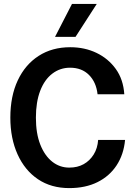

<svg xmlns="http://www.w3.org/2000/svg" viewBox="-20 -952 690 984"><path d="M335 12Q242 12 174.5 -33.5Q107 -79 70 -161Q33 -243 33 -349Q33 -459 71 -540Q109 -621 178 -665.5Q247 -710 340 -710Q414 -710 474.5 -681Q535 -652 573.5 -598.5Q612 -545 617 -469H480Q473 -531 436 -568Q399 -605 339 -605Q288 -605 248 -574.5Q208 -544 186 -486.5Q164 -429 164 -349Q164 -268 186.5 -211Q209 -154 247.5 -123.5Q286 -93 335 -93Q377 -93 408.5 -110.5Q440 -128 460 -160Q480 -192 483 -235H621Q614 -160 577.5 -104.5Q541 -49 479.5 -18.5Q418 12 335 12ZM262 -763 349 -932H476L367 -763Z"/></svg>

Font: Azeret Mono Medium
Style: Regular
Weight: 500
Designer: Martin Vácha
Foundry: Displaay
Version: Version 1.002